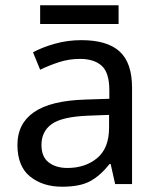

<svg xmlns="http://www.w3.org/2000/svg" viewBox="-20 -697 601 727"><path d="M288 -545Q386 -545 433 -502Q480 -459 480 -365V0H416L399 -76H395Q360 -32 321.5 -11Q283 10 215 10Q142 10 94 -28.5Q46 -67 46 -149Q46 -229 109 -272.5Q172 -316 303 -320L394 -323V-355Q394 -422 365 -448Q336 -474 283 -474Q241 -474 203 -461.5Q165 -449 132 -433L105 -499Q140 -518 188 -531.5Q236 -545 288 -545ZM314 -259Q214 -255 175.5 -227Q137 -199 137 -148Q137 -103 164.5 -82Q192 -61 235 -61Q303 -61 348 -98.5Q393 -136 393 -214V-262ZM429 -677V-606H132V-677Z"/></svg>

Font: Noto Sans Medefaidrin
Style: Regular
Weight: 400
Designer: Dalton Maag Ltd
Foundry: Dalton Maag Ltd
Version: Version 1.002; ttfautohint (v1.8.4.7-5d5b)